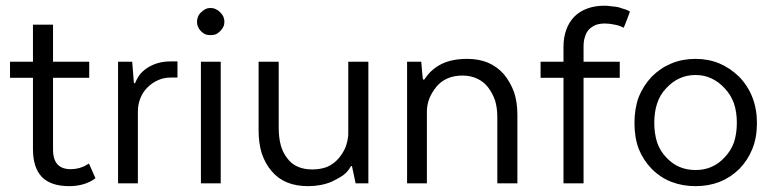

<svg xmlns="http://www.w3.org/2000/svg" viewBox="-20 -633 2673 663"><path d="M14.6 -419.9Q14.6 -406.2 14.6 -364.3Q35.2 -364.3 93.8 -364.3Q93.8 -302.7 93.8 -118.2Q93.8 -53.7 125 -21.5Q156.2 9.8 218.8 9.8Q246.1 9.8 268.6 2.9Q292 -3.9 309.6 -17.6Q302.7 -34.2 287.1 -68.4Q285.2 -66.4 278.3 -63.5Q273.4 -59.6 267.6 -57.6Q261.7 -55.7 253.9 -52.7Q246.1 -50.8 239.3 -49.8Q231.4 -48.8 224.6 -48.8Q193.4 -48.8 178.7 -65.4Q163.1 -82 163.1 -117.2Q163.1 -199.2 163.1 -364.3Q194.3 -364.3 288.1 -364.3Q288.1 -377.9 288.1 -419.9Q256.8 -419.9 163.1 -419.9Q163.1 -452.1 163.1 -547.9Q145.5 -547.9 93.8 -547.9Q93.8 -515.6 93.8 -419.9Q74.2 -419.9 14.6 -419.9Z M592.8 -420.9Q585.9 -420.9 568.4 -420.9Q546.9 -420.9 528.3 -416Q509.8 -411.1 493.2 -401.4Q476.6 -391.6 464.8 -377.9Q454.1 -364.3 446.3 -345.7Q445.3 -345.7 442.4 -345.7Q440.4 -364.3 436.5 -419.9Q423.8 -419.9 387.7 -419.9Q387.7 -407.2 387.7 -367.2Q387.7 -275.4 387.7 0Q404.3 0 456.1 0Q456.1 -61.5 456.1 -248Q456.1 -272.5 464.8 -293.9Q472.7 -314.5 489.3 -331.1Q505.9 -347.7 526.4 -356.4Q545.9 -365.2 569.3 -365.2Q577.1 -365.2 592.8 -365.2Q592.8 -378.9 592.8 -420.9Z M707 -511.7Q716.8 -511.7 725.6 -514.6Q733.4 -518.6 740.2 -525.4Q747.1 -532.2 751 -540Q754.9 -547.9 754.9 -557.6Q754.9 -567.4 751 -576.2Q747.1 -584 740.2 -590.8Q733.4 -597.7 724.6 -601.6Q716.8 -605.5 707 -605.5Q697.3 -605.5 689.5 -601.6Q681.6 -597.7 674.8 -590.8Q667 -584 664.1 -576.2Q660.2 -567.4 660.2 -557.6Q660.2 -547.9 664.1 -540Q667 -532.2 673.8 -525.4Q680.7 -518.6 688.5 -514.6Q697.3 -511.7 707 -511.7ZM673.8 0Q690.4 0 742.2 0Q742.2 -105.5 742.2 -419.9Q725.6 -419.9 673.8 -419.9Q673.8 -407.2 673.8 -367.2Q673.8 -275.4 673.8 0Z M1252 -419.9Q1234.4 -419.9 1182.6 -419.9Q1182.6 -356.4 1182.6 -167Q1180.7 -144.5 1172.9 -124Q1164.1 -103.5 1148.4 -85Q1131.8 -66.4 1109.4 -56.6Q1086.9 -47.9 1057.6 -47.9Q1029.3 -47.9 1007.8 -57.6Q985.4 -67.4 971.7 -86.9Q956.1 -106.4 949.2 -132.8Q942.4 -159.2 942.4 -191.4Q942.4 -267.6 942.4 -419.9Q924.8 -419.9 873 -419.9Q873 -360.4 873 -182.6Q873 -138.7 883.8 -103.5Q895.5 -68.4 918 -42Q940.4 -15.6 971.7 -2.9Q1002.9 9.8 1043.9 9.8Q1066.4 9.8 1086.9 5.9Q1107.4 2 1126 -5.9Q1143.6 -14.6 1155.3 -21.5Q1168 -29.3 1173.8 -35.2Q1179.7 -41 1184.6 -47.9Q1188.5 -53.7 1192.4 -59.6Q1193.4 -59.6 1195.3 -59.6Q1198.2 -44.9 1208 0Q1218.8 0 1252 0Q1252 -105.5 1252 -419.9Z M1385.7 0Q1402.3 0 1454.1 0Q1454.1 -63.5 1454.1 -252Q1455.1 -273.4 1462.9 -293.9Q1471.7 -314.5 1487.3 -334Q1502.9 -352.5 1525.4 -362.3Q1547.9 -372.1 1577.1 -372.1Q1605.5 -372.1 1627.9 -361.3Q1649.4 -351.6 1665 -332Q1680.7 -311.5 1689.5 -286.1Q1697.3 -260.7 1697.3 -228.5Q1697.3 -152.3 1697.3 0Q1714.8 0 1766.6 0Q1766.6 -59.6 1766.6 -237.3Q1766.6 -280.3 1754.9 -315.4Q1742.2 -349.6 1719.7 -377Q1696.3 -403.3 1664.1 -417Q1632.8 -429.7 1592.8 -429.7Q1541 -429.7 1504.9 -412.1Q1467.8 -393.6 1445.3 -358.4Q1443.4 -358.4 1440.4 -358.4Q1438.5 -373 1434.6 -419.9Q1421.9 -419.9 1385.7 -419.9Q1385.7 -407.2 1385.7 -367.2Q1385.7 -275.4 1385.7 0Z M2120.1 -364.3Q2120.1 -377.9 2120.1 -419.9Q2088.9 -419.9 1995.1 -419.9Q1995.1 -433.6 1995.1 -472.7Q1995.1 -492.2 2000 -505.9Q2003.9 -520.5 2013.7 -531.2Q2023.4 -541 2037.1 -546.9Q2050.8 -551.8 2068.4 -551.8Q2085.9 -551.8 2102.5 -547.9Q2119.1 -544.9 2133.8 -537.1Q2141.6 -555.7 2155.3 -592.8Q2153.3 -594.7 2146.5 -597.7Q2140.6 -600.6 2132.8 -602.5Q2125 -605.5 2114.3 -608.4Q2102.5 -610.4 2090.8 -611.3Q2079.1 -613.3 2067.4 -613.3Q2034.2 -613.3 2007.8 -603.5Q1981.4 -593.8 1962.9 -575.2Q1944.3 -555.7 1935.5 -530.3Q1925.8 -503.9 1925.8 -471.7Q1925.8 -455.1 1925.8 -419.9Q1906.2 -419.9 1846.7 -419.9Q1846.7 -406.2 1846.7 -364.3Q1867.2 -364.3 1925.8 -364.3Q1925.8 -273.4 1925.8 0Q1943.4 0 1995.1 0Q1995.1 -90.8 1995.1 -364.3Q2026.4 -364.3 2120.1 -364.3Z M2593.8 -208Q2593.8 -256.8 2578.1 -296.9Q2562.5 -336.9 2532.2 -368.2Q2501 -398.4 2463.9 -414.1Q2425.8 -429.7 2381.8 -429.7Q2336.9 -429.7 2298.8 -414.1Q2260.7 -398.4 2230.5 -368.2Q2201.2 -336.9 2185.5 -297.9Q2170.9 -257.8 2170.9 -208Q2170.9 -158.2 2185.5 -119.1Q2201.2 -80.1 2230.5 -49.8Q2260.7 -19.5 2298.8 -4.9Q2336.9 9.8 2381.8 9.8Q2426.8 9.8 2464.8 -4.9Q2502 -19.5 2533.2 -49.8Q2562.5 -80.1 2578.1 -119.1Q2593.8 -158.2 2593.8 -208ZM2381.8 -45.9Q2351.6 -45.9 2326.2 -56.6Q2300.8 -67.4 2280.3 -89.8Q2258.8 -112.3 2249 -141.6Q2239.3 -171.9 2239.3 -209Q2239.3 -246.1 2249 -275.4Q2258.8 -305.7 2280.3 -328.1Q2300.8 -350.6 2326.2 -362.3Q2351.6 -374 2381.8 -374Q2412.1 -374 2436.5 -362.3Q2461.9 -350.6 2482.4 -328.1Q2503.9 -305.7 2514.6 -275.4Q2524.4 -246.1 2524.4 -209Q2524.4 -171.9 2514.6 -141.6Q2503.9 -112.3 2482.4 -89.8Q2461.9 -67.4 2436.5 -56.6Q2412.1 -45.9 2381.8 -45.9Z"/></svg>

Font: TextaAlt
Style: Regular
Weight: 400
Designer: Daniel Hernandez & Miguel Hernandez
Version: Version 1.005;com.myfonts.easy.latinotype.texta.alt-regular.